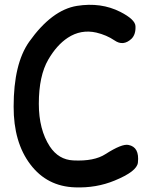

<svg xmlns="http://www.w3.org/2000/svg" viewBox="-20 -767 643 811"><path d="M266.1 -607.4Q321.8 -644 386.7 -629.4Q430.2 -619.1 463.9 -596.2Q500.5 -570.8 535.2 -603Q554.2 -621.6 552.2 -657.2Q550.3 -685.1 488.3 -716.8Q406.7 -758.3 305.2 -742.2Q198.7 -725.1 103 -590.3Q37.6 -497.1 37.6 -316.9Q37.1 -166 108.4 -72.3Q178.7 20.5 296.9 24.4Q386.7 27.8 464.4 -4.4Q558.6 -43 562.5 -80.1Q569.8 -146 522.5 -154.8Q495.1 -160.6 425.8 -116.2Q377.9 -85 289.6 -89.4Q227.5 -92.3 190.4 -148.4Q144 -219.7 144 -328.6Q144 -446.8 184.1 -515.6Q219.7 -576.7 266.1 -607.4Z"/></svg>

Font: Comic Relief
Style: Regular
Weight: 400
Designer: Jeff Davis
Foundry: Loudifier
Version: Version 1.200; ttfautohint (v1.8.4.7-5d5b)